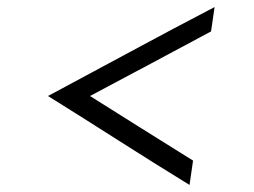

<svg xmlns="http://www.w3.org/2000/svg" viewBox="-20 -510 720 544"><path d="M527 -55Q453 -101 380.5 -146.5Q308 -192 235 -238Q322 -284 407 -329.5Q492 -375 578 -421L588 -490Q469 -428 351.5 -364.5Q234 -301 116 -238Q217 -175 316.5 -111.5Q416 -48 517 14Z"/></svg>

Font: Josefin Slab Medium
Style: Italic
Weight: 500
Italic angle: -12°
Version: Version 2.000